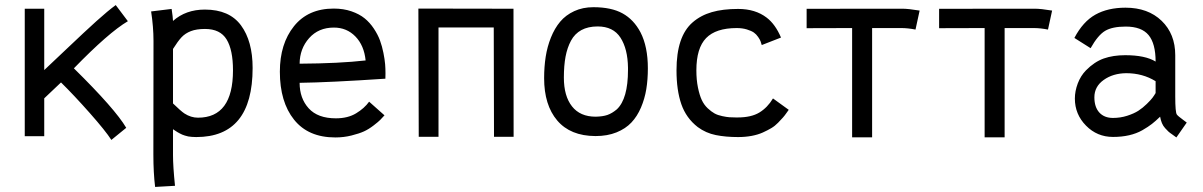

<svg xmlns="http://www.w3.org/2000/svg" viewBox="-20 -532 4698 750"><path d="M268.6 -265.1Q430.2 -106 473.1 -32.7L415 14.6Q392.6 -20.5 330.6 -90.6Q268.6 -160.6 218.3 -210L152.8 -147.9V0H76.7V-498H152.8V-258.3Q172.4 -276.4 241.9 -342.5Q311.5 -408.7 356.7 -449.5Q401.9 -490.2 432.1 -512.2L479.5 -449.2Q404.3 -404.8 268.6 -265.1Z M890.1 -257.3Q890.1 -336.9 865.2 -377.9Q840.3 -418.9 780.8 -418.9Q747.6 -418.9 725.6 -410.4Q703.6 -401.9 689.2 -386.5Q674.8 -371.1 655.8 -340.8V-127.9Q686.5 -98.1 700.2 -88.9Q725.6 -72.3 753.4 -72.3Q890.1 -72.3 890.1 -257.3ZM579.6 -360.8V-372.6Q579.6 -426.3 570.3 -487.3L650.4 -497.1Q655.3 -464.8 655.8 -450.2Q705.6 -494.6 780.3 -494.6Q876 -494.6 921.4 -432.9Q966.8 -371.1 966.8 -266.6Q966.8 3.4 746.6 3.4Q737.8 3.4 729.5 2.7Q721.2 2 715.3 1Q709.5 0 702.4 -2.4Q695.3 -4.9 691.9 -6.1Q688.5 -7.3 681.9 -11Q675.3 -14.6 673.1 -15.9Q670.9 -17.1 664.1 -21.7Q657.2 -26.4 655.8 -27.3V73.7Q655.8 118.2 663.6 193.8L585.9 198.2Q579.1 142.6 579.1 71.3Z M1150.4 -283.2Q1306.2 -284.2 1408.2 -295.9Q1402.3 -354.5 1368.4 -389.4Q1334.5 -424.3 1284.2 -424.3Q1224.1 -424.3 1187.5 -383.1Q1150.9 -341.8 1150.4 -283.2ZM1283.7 -498.5Q1321.8 -498.5 1352.8 -487.8Q1383.8 -477.1 1404.3 -460.4Q1424.8 -443.8 1440.4 -420.2Q1456.1 -396.5 1464.4 -373.8Q1472.7 -351.1 1477.8 -325.2Q1482.9 -299.3 1484.4 -281.2Q1485.8 -263.2 1485.8 -245.6Q1485.8 -228.5 1485.4 -224.6Q1267.1 -210 1150.4 -208.5Q1150.4 -147.9 1185.8 -108.9Q1221.2 -69.8 1292 -69.8Q1338.9 -69.8 1371.1 -89.4Q1403.3 -108.9 1421.9 -134.8L1481.9 -81.5Q1471.2 -69.8 1465.1 -63.5Q1459 -57.1 1439.7 -42.2Q1420.4 -27.3 1401.9 -18.8Q1383.3 -10.3 1353 -2.7Q1322.8 4.9 1290 4.9Q1184.1 4.9 1128.7 -64.5Q1073.2 -133.8 1073.2 -252Q1073.2 -360.8 1128.4 -429.7Q1183.6 -498.5 1283.7 -498.5Z M1692.9 -424.8V2.4H1615.7L1614.3 -498.5L1909.2 -498H1985.8L1986.3 2.4H1909.7L1908.7 -424.8Z M2389.6 -105Q2433.1 -146 2433.1 -258.8Q2433.1 -258.8 2433.1 -267.6Q2432.1 -340.8 2403.8 -384.8Q2375.5 -428.7 2314.5 -428.7Q2277.3 -428.7 2251.2 -414.6Q2225.1 -400.4 2210.4 -373Q2195.8 -345.7 2189.2 -310.8Q2182.6 -275.9 2182.6 -229Q2182.6 -156.7 2214.4 -116.5Q2246.1 -76.2 2306.6 -76.2Q2334.5 -76.7 2352.8 -83Q2371.1 -89.4 2389.6 -105ZM2305.7 -0.5Q2208 -1 2156.7 -61.3Q2105.5 -121.6 2105.5 -226.6Q2105.5 -271 2111.6 -310.3Q2117.7 -349.6 2132.1 -385.5Q2146.5 -421.4 2168.2 -447.3Q2189.9 -473.1 2223.1 -488.5Q2256.3 -503.9 2297.9 -503.9Q2368.2 -503.9 2411.9 -479.7Q2455.6 -455.6 2481.9 -405.8Q2510.7 -350.1 2510.7 -265.1Q2510.7 -221.2 2504.6 -183.8Q2498.5 -146.5 2483.9 -112.1Q2469.2 -77.6 2446.5 -53.5Q2423.8 -29.3 2388.2 -14.9Q2352.5 -0.5 2306.6 -0.5Z M2700.2 -257.3Q2700.2 -220.2 2706.3 -190.4Q2712.4 -160.6 2721.2 -141.6Q2730 -122.6 2744.4 -109.1Q2758.8 -95.7 2771.2 -88.9Q2783.7 -82 2801.3 -78.4Q2818.8 -74.7 2829.3 -74Q2839.8 -73.2 2855 -73.2H2861.3Q2914.6 -73.2 2946.3 -92.5Q2978 -111.8 2999.5 -147.5L3061 -103Q3060.1 -102.1 3052.5 -91.1Q3044.9 -80.1 3038.3 -72.8Q3031.7 -65.4 3019.5 -52.7Q3007.3 -40 2992.9 -31.5Q2978.5 -22.9 2959.7 -14.4Q2940.9 -5.9 2916 -1.2Q2891.1 3.4 2863.3 3.4Q2814.9 3.4 2776.1 -4.4Q2737.3 -12.2 2705.6 -35.6Q2660.2 -70.8 2641.4 -125.2Q2622.6 -179.7 2622.6 -257.3Q2622.6 -323.7 2638.2 -370.4Q2653.8 -417 2685.5 -444.6Q2717.3 -472.2 2760.5 -484.6Q2803.7 -497.1 2863.3 -497.1Q2930.7 -497.1 2975.1 -462.9Q3008.8 -437 3030.8 -385.3L2955.6 -356Q2953.1 -364.7 2950.9 -370.8Q2948.7 -377 2941.4 -387.7Q2934.1 -398.4 2924.6 -405Q2915 -411.6 2897.5 -417Q2879.9 -422.4 2857.9 -422.4Q2776.4 -422.4 2738.3 -383.3Q2700.2 -344.2 2700.2 -257.3Z M3308.6 4.4V-422.4Q3252.9 -422.4 3197.5 -422.1Q3142.1 -421.9 3130.9 -421.9V-497.6Q3156.7 -497.6 3305.4 -497.8Q3454.1 -498 3503.9 -498Q3528.3 -498 3572.3 -490.7L3556.2 -416.5Q3525.9 -422.4 3501.5 -422.4H3386.7V4.4Z M3826.2 4.4V-422.4Q3770.5 -422.4 3715.1 -422.1Q3659.7 -421.9 3648.4 -421.9V-497.6Q3674.3 -497.6 3823 -497.8Q3971.7 -498 4021.5 -498Q4045.9 -498 4089.8 -490.7L4073.7 -416.5Q4043.5 -422.4 4019 -422.4H3904.3V4.4Z M4254.9 -151.9Q4254.9 -113.8 4274.2 -92.5Q4293.5 -71.3 4327.6 -71.3Q4356.4 -71.3 4383.1 -79.8Q4409.7 -88.4 4426.8 -99.4Q4443.8 -110.4 4459.7 -126Q4475.6 -141.6 4481.9 -150.1Q4488.3 -158.7 4494.1 -168.5V-214.8Q4443.4 -246.1 4379.4 -246.1Q4327.6 -245.6 4291.3 -219.7Q4254.9 -193.8 4254.9 -151.9ZM4570.8 -155.3Q4570.8 -92.8 4577.1 -84.5Q4580.1 -80.6 4586.2 -75.7Q4592.3 -70.8 4601.8 -63.7Q4611.3 -56.6 4615.7 -53.2L4575.2 4.9Q4571.8 2 4560.3 -5.9Q4548.8 -13.7 4543.9 -18.3Q4539.1 -22.9 4531.2 -31.5Q4523.4 -40 4518.8 -51Q4514.2 -62 4511.7 -76.2Q4494.1 -59.1 4479.7 -47.9Q4465.3 -36.6 4442.4 -23.4Q4419.4 -10.3 4390.6 -3.7Q4361.8 2.9 4327.6 2.9Q4265.6 2.9 4222.2 -41.3Q4178.7 -85.4 4178.7 -147Q4178.7 -175.8 4189.9 -205.8Q4201.2 -235.8 4222.2 -257.3Q4254.9 -290.5 4291.5 -303.5Q4328.1 -316.4 4375.5 -316.4Q4453.6 -316.4 4494.1 -291.5Q4494.1 -361.8 4466.6 -395Q4439 -428.2 4377.4 -428.2Q4325.2 -428.2 4297.1 -411.6Q4269 -395 4240.2 -343.8L4176.8 -383.8Q4210.4 -447.8 4259 -474.9Q4307.6 -502 4376.5 -502Q4464.4 -502 4517.6 -450.7Q4570.8 -399.4 4570.8 -316.4Z"/></svg>

Font: FantasqueSansM Nerd Font
Style: Regular
Weight: 400
Monospace: yes
Designer: Jany Belluz
Version: Version 1.8.0 ; ttfautohint (v1.8.2);Nerd Fonts 3.4.0